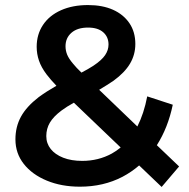

<svg xmlns="http://www.w3.org/2000/svg" viewBox="-20 -728 746 759"><path d="M619 11 530 -74Q500 -48 464 -29Q389 10 296 10Q223 10 165 -14Q107 -38 74 -80Q41 -122 41 -177Q41 -227 63 -267Q85 -307 133 -344Q163 -366 203 -389Q180 -413 164 -434Q143 -462 134 -488.5Q125 -515 125 -543Q125 -592 150 -629.5Q175 -667 221 -687.5Q267 -708 328 -708Q385 -708 426.5 -689.5Q468 -671 491.5 -636.5Q515 -602 515 -554Q515 -512 494 -476.5Q473 -441 429 -409Q404 -392 372 -373L523 -228Q549 -279 562 -347L663 -314Q644 -223 600 -154L688 -70ZM457 -145 272 -322Q243 -306 223 -291Q191 -267 177 -243Q163 -219 163 -190Q163 -161 180.5 -139Q198 -117 230 -104.5Q262 -92 305 -92Q369 -92 422 -121Q440 -131 457 -145ZM302 -441Q329 -455 349 -468Q382 -490 395.5 -510Q409 -530 409 -552Q409 -582 388 -600.5Q367 -619 328 -619Q286 -619 262.5 -598.5Q239 -578 239 -545Q239 -528 245.5 -512Q252 -496 269 -476Q281 -461 302 -441Z"/></svg>

Font: Montserrat Thin SemiBold
Style: Regular
Weight: 600
Version: Version 9.000